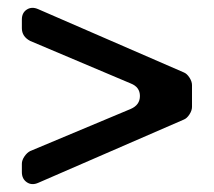

<svg xmlns="http://www.w3.org/2000/svg" viewBox="-20 -572 538 483"><path d="M35 -160Q35 -169 41.5 -178.5Q48 -188 56 -192L309 -298Q332 -308 332 -330.5Q332 -353 309 -362L56 -469Q35 -480 35 -501V-523Q35 -540 47.5 -548Q60 -556 76 -549L442 -390Q450 -387 456.5 -377Q463 -367 463 -358V-303Q463 -294 456.5 -284Q450 -274 442 -271L76 -112Q60 -105 47.5 -113.5Q35 -122 35 -139Z"/></svg>

Font: Trueno
Style: Round
Weight: 400
Designer: Julieta Ulanovsky, Jasper
Foundry: Julieta Ulanovsky, Cannot Into Space Fonts
Version: Version 3.001